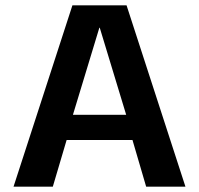

<svg xmlns="http://www.w3.org/2000/svg" viewBox="-20 -696 742 716"><path d="M30.5 0H177L228.5 -174H474L525 0H671.5L452 -676H250ZM252 -268 350.5 -592.5H352L450.5 -268Z"/></svg>

Font: Anybody Thin SemiBold
Style: Regular
Weight: 600
Version: Version 1.113;gftools[0.9.25]